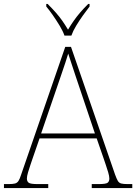

<svg xmlns="http://www.w3.org/2000/svg" viewBox="-24 -951 689 971"><path d="M-4 0V-20H18Q41 -20 52 -23Q63 -26 69.5 -36Q76 -46 83 -68L306 -714H335L558 -68Q566 -46 572 -36Q578 -26 589 -23Q600 -20 623 -20H645V0H440V-20H474Q512 -20 520.5 -27Q529 -34 529 -48Q529 -60 523 -80Q517 -100 510.5 -119Q504 -138 501 -147L465 -251H176L140 -147Q137 -138 130.5 -119Q124 -100 118 -80Q112 -60 112 -48Q112 -34 121 -27Q130 -20 167 -20H220V0ZM184 -276H456L379 -505Q370 -532 359 -564.5Q348 -597 338 -628Q328 -659 321 -680Q317 -665 306.5 -634Q296 -603 285 -570.5Q274 -538 266 -515ZM302 -771Q294 -794 278 -820.5Q262 -847 244 -873Q226 -899 210 -918V-931H217Q242 -906 259.5 -886Q277 -866 291 -846Q305 -826 320 -801Q335 -826 349 -846Q363 -866 380 -886Q397 -906 422 -931H429V-918Q414 -899 395.5 -873Q377 -847 361 -820.5Q345 -794 337 -771Z"/></svg>

Font: Noto Serif Gujarati Thin
Style: Regular
Weight: 250
Version: Version 2.102